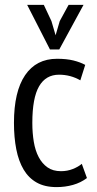

<svg xmlns="http://www.w3.org/2000/svg" viewBox="-20 -752 396 784"><path d="M335 -25Q310 -6 278 3Q246 12 211 12Q163 12 130 -6.5Q97 -25 76.5 -59.5Q56 -94 46.5 -142.5Q37 -191 37 -250Q37 -378 82.5 -445Q128 -512 213 -512Q252 -512 280 -505Q308 -498 328 -487L308 -424Q268 -447 221 -447Q167 -447 139.5 -399.5Q112 -352 112 -250Q112 -209 118 -173Q124 -137 138 -110.5Q152 -84 174 -68.5Q196 -53 229 -53Q255 -53 277.5 -62Q300 -71 314 -83ZM222 -550H184L91 -732H159L190 -666L207 -608L224 -666L260 -732H321Z"/></svg>

Font: PT Sans Narrow
Style: Regular
Weight: 400
Width: 3
Designer: A.Korolkova, O.Umpeleva, V.Yefimov
Foundry: ParaType Ltd
Version: Version 2.003W OFL